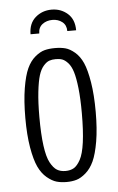

<svg xmlns="http://www.w3.org/2000/svg" viewBox="-49 -677 442 719"><g transform="rotate(-5 171.5 -318.0)"><path d="M85.9 -557.1Q85.9 -597.7 111.3 -619.9Q136.7 -642.1 172.4 -642.1Q207 -642.1 232.2 -620.1Q257.3 -598.1 257.3 -557.1H224.1Q224.1 -579.6 208.7 -591.6Q193.4 -603.5 171.9 -603.5Q149.9 -603.5 134.3 -591.6Q118.7 -579.6 118.7 -557.1ZM251.5 -246.1Q251.5 -300.8 247.1 -340.1Q242.7 -379.4 235.8 -401.6Q229 -423.8 217.8 -436.3Q206.5 -448.7 196.3 -452.4Q186 -456.1 171.9 -456.1Q157.7 -456.1 147.2 -452.4Q136.7 -448.7 125.5 -436Q114.3 -423.3 107.4 -401.1Q100.6 -378.9 96.2 -339.8Q91.8 -300.8 91.8 -246.1Q91.8 -180.7 97.7 -137.5Q103.5 -94.2 115.2 -72.8Q127 -51.3 140.1 -43.5Q153.3 -35.6 171.9 -35.6Q190.4 -35.6 203.4 -43.2Q216.3 -50.8 228 -72Q239.7 -93.3 245.6 -136.7Q251.5 -180.2 251.5 -246.1ZM172.4 5.9Q151.4 5.9 134.5 1Q117.7 -3.9 98.9 -19.5Q80.1 -35.2 67.6 -61.8Q55.2 -88.4 47.1 -135.5Q39.1 -182.6 39.1 -246.1Q39.1 -310.5 46.9 -357.9Q54.7 -405.3 66.9 -431.6Q79.1 -458 97.7 -473.4Q116.2 -488.8 133.3 -493.2Q150.4 -497.6 172.4 -497.6Q194.3 -497.6 211.2 -493.2Q228 -488.8 246.3 -473.4Q264.6 -458 276.4 -431.6Q288.1 -405.3 295.9 -357.9Q303.7 -310.5 303.7 -246.1Q303.7 -182.6 295.7 -135.5Q287.6 -88.4 275.4 -62Q263.2 -35.6 244.9 -19.8Q226.6 -3.9 209.7 1Q192.9 5.9 172.4 5.9Z"/></g></svg>

Font: BenchNine Light
Style: Regular
Weight: 300
Version: Version 1 ; ttfautohint (v0.92.18-e454-dirty) -l 8 -r 50 -G 